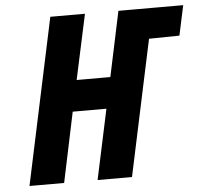

<svg xmlns="http://www.w3.org/2000/svg" viewBox="-51 -753 851 806"><g transform="rotate(-5 375.0 -350.0)"><path d="M563 -700 536 -572H592L723 -574L750 -700ZM419 -426H277L336 -700H190L41 0H187L249 -295H391L328 0H473L622 -700H477Z"/></g></svg>

Font: Advent Pro ExtraBold
Style: Italic
Weight: 800
Italic angle: -12°
Version: Version 3.000